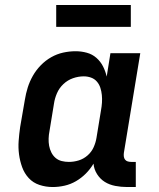

<svg xmlns="http://www.w3.org/2000/svg" viewBox="-20 -744 640 772"><path d="M192 8Q164 8 138.5 -0.5Q113 -9 95.5 -28Q78 -47 69 -72Q60 -97 56.5 -123.5Q53 -150 55 -177.5Q57 -205 61 -233L80 -343Q84 -368 91.5 -392Q99 -416 112 -439Q125 -462 144 -481.5Q163 -501 186 -514Q209 -527 234 -532.5Q259 -538 284 -538Q307 -538 329 -532Q351 -526 367.5 -511.5Q384 -497 394 -477.5Q404 -458 409 -436L424 -530H544L478 -129Q477 -121 478 -114Q479 -107 483 -102Q487 -97 493.5 -95Q500 -93 508 -93H526V8H491Q467 8 443.5 3.5Q420 -1 401.5 -12.5Q383 -24 370.5 -43.5Q358 -63 356 -86Q343 -64 325 -46Q307 -28 285.5 -15.5Q264 -3 240 2.5Q216 8 192 8ZM257 -93Q277 -93 296.5 -99Q316 -105 332 -119Q348 -133 356.5 -152Q365 -171 368 -190L386 -300Q389 -316 390 -331.5Q391 -347 389.5 -362Q388 -377 383.5 -391Q379 -405 369.5 -416Q360 -427 346 -432Q332 -437 317 -437Q295 -437 273.5 -429.5Q252 -422 235 -406Q218 -390 209 -369Q200 -348 197 -327L179 -217Q176 -202 175.5 -187Q175 -172 177.5 -158Q180 -144 186.5 -131Q193 -118 203.5 -109Q214 -100 228 -96.5Q242 -93 257 -93ZM206 -636V-724H506V-636Z"/></svg>

Font: Iosevka Curly Slab Extended
Style: Bold Italic
Weight: 700
Width: 7
Italic angle: -9°
Monospace: yes
Designer: Belleve Invis
Foundry: Belleve Invis
Version: Version 11.0.0; ttfautohint (v1.8.3)